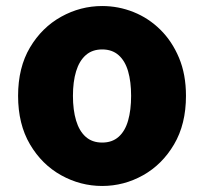

<svg xmlns="http://www.w3.org/2000/svg" viewBox="-20 -603 677 637"><path d="M319 14Q247 14 183 -21.5Q119 -57 79.5 -124Q40 -191 40 -285Q40 -379 79.5 -445.5Q119 -512 183 -547.5Q247 -583 319 -583Q373 -583 423 -563Q473 -543 512 -504.5Q551 -466 574 -411Q597 -356 597 -285Q597 -191 557.5 -124Q518 -57 454.5 -21.5Q391 14 319 14ZM319 -130Q352 -130 373.5 -149Q395 -168 405 -203Q415 -238 415 -285Q415 -332 405 -366.5Q395 -401 373.5 -420Q352 -439 319 -439Q286 -439 264.5 -420Q243 -401 232.5 -366.5Q222 -332 222 -285Q222 -238 232.5 -203Q243 -168 264.5 -149Q286 -130 319 -130Z"/></svg>

Font: Noto Sans KR Thin Black
Style: Regular
Weight: 900
Version: Version 2.004-H2;hotconv 1.0.118;makeotfexe 2.5.65603